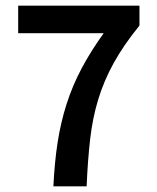

<svg xmlns="http://www.w3.org/2000/svg" viewBox="-20 -656 553 676"><path d="M168 0Q172 -85 183 -155.5Q194 -226 214.5 -290Q235 -354 267 -414.5Q299 -475 345 -539H44V-636H471V-566Q415 -497 380.5 -434.5Q346 -372 326 -306.5Q306 -241 297.5 -167Q289 -93 285 0Z"/></svg>

Font: TT Toshiba Sans Medium
Style: Regular
Weight: 500
Designer: Paul D. Hunt
Foundry: Toshiba Corporation
Version: Version 2.020;PS 2.000;hotconv 1.0.86;makeotf.lib2.5.63406